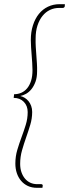

<svg xmlns="http://www.w3.org/2000/svg" viewBox="-20 -774 330 919"><path d="M112.5 -237.5Q112.5 -267.5 94 -286.5Q75.5 -305.5 45.5 -305.5L47.5 -323Q66 -323 82 -330Q98 -337 110 -351.5Q122 -366 128.8 -387.5Q135.5 -409 135.5 -438.5Q135.5 -455 134.2 -473.2Q133 -491.5 131.5 -510.2Q130 -529 128.8 -547.2Q127.5 -565.5 127.5 -582.5Q127.5 -621.5 137.8 -653.2Q148 -685 166.2 -707.5Q184.5 -730 209.8 -742Q235 -754 265 -754H290.5L290 -743.5Q287.5 -736 280 -736H262Q239.5 -736 219.2 -726.5Q199 -717 183.8 -698.2Q168.5 -679.5 159.5 -652.2Q150.5 -625 150.5 -589Q150 -570 151.2 -549.8Q152.5 -529.5 154 -509.2Q155.5 -489 156.8 -469.2Q158 -449.5 157.5 -431.5Q157.5 -403.5 149.8 -382.5Q142 -361.5 130.5 -347.2Q119 -333 104.8 -325Q90.5 -317 77 -314.5Q88 -312 98.2 -305.8Q108.5 -299.5 116.5 -289.8Q124.5 -280 129.2 -267Q134 -254 134 -238Q134 -207 125 -177Q116 -147 105.2 -116.5Q94.5 -86 85.5 -54.8Q76.5 -23.5 76.5 10Q76.5 32 82.5 49.8Q88.5 67.5 99.2 80.5Q110 93.5 125 100.5Q140 107.5 158.5 107.5H177.5Q180 107.5 182.5 109.2Q185 111 184.5 115L183 125H157Q132.5 125 113.2 116Q94 107 80.8 91.2Q67.5 75.5 60.5 54.5Q53.5 33.5 53.5 9Q53.5 -25.5 62.8 -56.5Q72 -87.5 83 -117Q94 -146.5 103.2 -176.2Q112.5 -206 112.5 -237.5Z"/></svg>

Font: Lato Thin
Style: Italic
Weight: 200
Italic angle: -7°
Designer: Lukasz Dziedzic
Foundry: tyPoland Lukasz Dziedzic
Version: Version 2.007; 2014-02-27